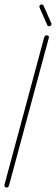

<svg xmlns="http://www.w3.org/2000/svg" viewBox="-21 -850 253 870"><path d="M9 0Q5 0 1.5 -3Q-2 -6 -1 -12L179 -680Q182 -690 190 -690Q195 -690 198.5 -687Q202 -684 200 -678L20 -10Q17 0 9 0ZM202 -731Q195 -731 192 -739L159 -814Q156 -822 159.5 -826Q163 -830 167 -830Q174 -830 177 -823L210 -748Q214 -740 210.5 -735.5Q207 -731 202 -731Z"/></svg>

Font: Zen Loop
Style: Italic
Weight: 400
Italic angle: -15°
Designer: Yoshimichi Ohira
Foundry: A-1 Corp ZenFonts
Version: Version 1.000; ttfautohint (v1.8.3)